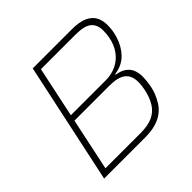

<svg xmlns="http://www.w3.org/2000/svg" viewBox="-171 -858 1029 1029"><g transform="rotate(-45 343.5 -344.0)"><path d="M61 0 208 -688H506Q561 -688 594 -673Q627 -658 641.5 -631.5Q656 -605 656 -569Q656 -548 653 -528Q650 -508 644 -489Q628 -436 592.5 -399Q557 -362 499 -354L498 -350Q536 -344 557 -327.5Q578 -311 586 -288.5Q594 -266 594 -241Q594 -233 592.5 -213.5Q591 -194 586.5 -171Q582 -148 574 -128Q564 -103 549.5 -80Q535 -57 512 -39Q489 -21 454.5 -10.5Q420 0 369 0ZM105 -34H371Q428 -34 463.5 -50.5Q499 -67 520 -100.5Q541 -134 551 -183Q554 -197 555.5 -210.5Q557 -224 557 -235Q557 -285 527.5 -308.5Q498 -332 434 -332H168ZM175 -366H438Q484 -366 521 -384Q558 -402 582.5 -436.5Q607 -471 615 -518Q617 -529 618 -540.5Q619 -552 619 -565Q619 -609 592 -631.5Q565 -654 499 -654H236Z"/></g></svg>

Font: Saira Thin Thin
Style: Italic
Weight: 250
Italic angle: -12°
Version: Version 1.101